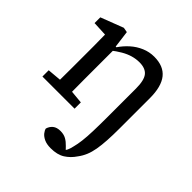

<svg xmlns="http://www.w3.org/2000/svg" viewBox="-198 -650 1039 1039"><g transform="rotate(45 321.5 -130.5)"><path d="M42 0V-48L155 -58H182L288 -48V0ZM121 0Q121 -30 121.5 -67Q122 -104 122 -143Q122 -182 122 -215V-267Q122 -293 122 -315Q122 -337 121.5 -357.5Q121 -378 121 -400L37 -404V-448L167 -498L195 -493L209 -385H213V-215Q213 -184 213 -145Q213 -106 213.5 -68Q214 -30 214 0ZM348 243Q317 243 297 233.5Q277 224 266.5 210.5Q256 197 254 186Q260 165 276 152Q292 139 320 139Q345 139 363 149Q381 159 397 176L427 207L416 208H410L403 205Q412 194 418 182Q424 170 429 147Q435 125 439 93Q443 61 444.5 13.5Q446 -34 446 -99V-312Q446 -375 425.5 -400.5Q405 -426 359 -426Q333 -426 307 -418.5Q281 -411 254.5 -395.5Q228 -380 200 -358L192 -395H213Q234 -426 261.5 -450.5Q289 -475 323 -489.5Q357 -504 394 -504Q466 -504 501 -460.5Q536 -417 536 -328V-98Q536 -45 533.5 -4.5Q531 36 525.5 67.5Q520 99 509.5 124Q499 149 483 170Q461 203 429.5 223Q398 243 348 243Z"/></g></svg>

Font: Source Serif 4
Style: Regular
Weight: 400
Designer: Frank Grießhammer
Foundry: Adobe Systems Incorporated
Version: Version 4.004;hotconv 1.0.116;makeotfexe 2.5.65601